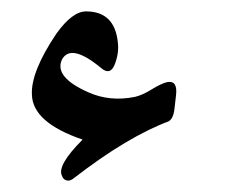

<svg xmlns="http://www.w3.org/2000/svg" viewBox="-20 -318 421 337"><path d="M286 -125Q284 -110 276 -105Q241 -92 199 -67Q157 -42 108 -4Q99 2 92 -4Q90 -6 89 -9Q79 -27 125 -73Q37 -103 36 -152Q34 -192 79 -259Q107 -298 131 -298Q182 -298 187 -242Q189 -224 181 -204Q173 -185 157 -199Q105 -242 89 -214Q74 -183 135 -156Q173 -139 217 -148Q230 -151 246 -161Q254 -166 261.5 -169.5Q269 -173 274 -174Q292 -177 289 -151Z"/></svg>

Font: Amiri
Style: Italic
Weight: 400
Italic angle: 10°
Designer: Khaled Hosny
Version: Version 0.113